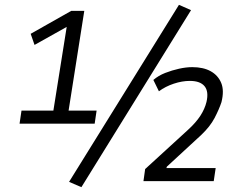

<svg xmlns="http://www.w3.org/2000/svg" viewBox="-20 -750 1003 795"><path d="M61 -238 69 -292H201L258 -650L273 -648L123 -564L107 -610L275 -705H329L264 -292H380L372 -238ZM317 25 266 3 721 -730 771 -708ZM574 0 581 -50 758 -212Q791 -242 809.5 -270.5Q828 -299 835 -328Q845 -371 827 -393Q809 -415 766 -415Q734 -415 699.5 -403.5Q665 -392 638 -372L615 -419Q636 -437 664 -448Q692 -459 721.5 -465.5Q751 -472 776 -472Q822 -472 852.5 -455Q883 -438 896 -406.5Q909 -375 897 -327Q887 -297 868.5 -261.5Q850 -226 813 -191L671 -60L669 -54H873L865 0Z"/></svg>

Font: Nunito Sans 7pt Condensed
Style: Italic
Weight: 400
Width: 3
Italic angle: -9°
Designer: Vernon Adams
Foundry: Vernon Adams
Version: Version 3.101;gftools[0.9.27]